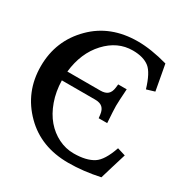

<svg xmlns="http://www.w3.org/2000/svg" viewBox="-169 -872 975 1011"><g transform="rotate(30 318.5 -366.5)"><path d="M339.4 -356.9H137.2Q138.7 -290 158.9 -233.2Q179.2 -176.3 212.4 -137.5Q245.6 -98.6 289.8 -76.7Q334 -54.7 382.8 -54.7Q458.5 -54.7 502 -82.5Q542.5 -108.4 572.3 -195.3L621.6 -180.2Q611.3 -147 594.2 -90.6Q577.1 -34.2 572.8 -19Q473.6 2.4 382.8 2.4Q216.8 2.4 112.3 -102.1Q3.9 -210 3.9 -366.7Q3.9 -522.5 112.3 -630.4Q216.8 -734.9 382.8 -734.9Q462.9 -734.9 564.9 -706.5Q566.4 -697.8 576.2 -645.5Q585.9 -593.3 593.3 -551.8L544.4 -537.1Q518.1 -624.5 484.4 -651.4Q448.2 -680.2 382.8 -680.2Q291 -680.2 221.7 -605.5Q152.3 -530.8 139.2 -411.6H339.4Q369.1 -411.6 384 -424.8Q398.9 -438 402.3 -465.3L404.8 -486.8H456.5Q451.2 -407.2 451.2 -383.8Q451.2 -360.8 456.5 -281.2H404.8L402.3 -302.7Q398.9 -330.1 384 -343.5Q369.1 -356.9 339.4 -356.9Z"/></g></svg>

Font: Flanker
Style: Bold
Weight: 700
Designer: Flanker
Foundry: Flanker
Version: Version 2.021